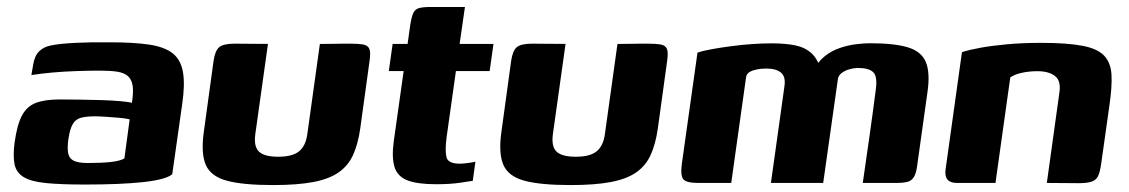

<svg xmlns="http://www.w3.org/2000/svg" viewBox="-20 -525 3239 551"><path d="M224.2 4.6Q154.3 4.6 111.6 0.3Q68.9 -3.9 47.8 -16.9Q26.6 -29.8 21.7 -53.8Q16.9 -77.8 21.9 -115.9Q28.9 -166.9 43.1 -193.6Q57.4 -220.2 83.4 -229.9Q109.5 -239.6 151.1 -239.6Q176.8 -239.6 209.1 -239.1Q241.4 -238.6 272.6 -237.7Q303.8 -236.7 327.1 -234.5Q350.5 -232.4 358.5 -229.7Q363.4 -260.6 360.7 -278.8Q357.9 -297.1 347.1 -306.6Q336.3 -316.1 316.7 -319.2Q297.1 -322.3 268.2 -322.3Q233.8 -322.3 198.6 -321Q163.4 -319.8 130.8 -316.9Q98.3 -314 70.1 -309.6L74.9 -337.9Q78.9 -364.5 92.4 -377.8Q105.9 -391 126.8 -394.7Q150.3 -399.7 196.4 -402Q242.5 -404.3 295.5 -403.6Q363.4 -403.6 407.6 -397.1Q451.8 -390.5 475.3 -372.2Q498.7 -354 505 -318.4Q511.3 -282.7 502.6 -224.3L474.3 -25Q456.2 -9.6 391.7 -2.5Q327.2 4.6 224.2 4.6ZM232.4 -57.2Q272.2 -57.2 298.6 -60.2Q325 -63.2 337 -70.3L352.1 -182.5Q342.4 -185.1 322.9 -186.9Q303.4 -188.7 283.6 -189.9Q263.8 -191.2 252.2 -191.2Q228.5 -191.2 212.7 -187.1Q197 -183 188.8 -168.9Q180.5 -154.9 176.3 -125.9Q172.7 -100.6 175.6 -85.4Q178.5 -70.2 191.7 -63.7Q204.8 -57.2 232.4 -57.2Z M749 -399 712.7 -140.3Q707.8 -104 723.5 -89.6Q739.1 -75.2 778.2 -75.2Q819.4 -75.2 838.3 -90.8Q857.2 -106.3 861.8 -139.2L898 -399Q899 -399 911.2 -399Q923.4 -399 939.2 -399.3Q955 -399.7 968.2 -399.7Q981.4 -399.7 984.4 -399.7Q1007.6 -399.7 1021.3 -397.5Q1035 -395.3 1039.7 -385.3Q1044.3 -375.2 1040.5 -349.7L1013.8 -156.1Q1007.4 -111.4 993.3 -80.4Q979.2 -49.4 951.8 -30.3Q924.5 -11.2 878.9 -2.6Q833.4 6.1 763.8 6.1Q676.9 6.1 630.9 -6.4Q584.9 -18.9 570.6 -51.8Q556.4 -84.8 564.7 -144.8L592.8 -349.7Q596.9 -378.9 608.7 -389.3Q620.5 -399.7 653.6 -399.7Q678 -399.7 701.3 -399.3Q724.6 -399 749 -399Z M1231.8 3.7Q1177.8 3.7 1149.3 -7.4Q1120.8 -18.6 1112.3 -45.4Q1103.8 -72.2 1109.9 -118.7L1138.4 -321.1H1095.8L1106.8 -399H1149.7L1156.9 -450.3Q1160.6 -475.1 1165.7 -486.8Q1170.8 -498.6 1182.6 -501.8Q1194.3 -505 1217.6 -505H1314.3Q1313.6 -500.9 1312.8 -494.9Q1312 -488.9 1310.7 -480.1L1299 -399H1396.2L1385.2 -321.1H1288.4L1261.6 -130.9Q1256.6 -91.2 1261.5 -73.2Q1266.4 -55.3 1299.4 -55.3Q1308.6 -55.3 1323.4 -57.3Q1338.3 -59.3 1344.3 -61L1336.8 -6.1Q1329.8 -5.1 1301.2 -0.7Q1272.7 3.7 1231.8 3.7Z M1603 -399 1566.7 -140.3Q1561.8 -104 1577.5 -89.6Q1593.1 -75.2 1632.2 -75.2Q1673.4 -75.2 1692.3 -90.8Q1711.2 -106.3 1715.8 -139.2L1752 -399Q1753 -399 1765.2 -399Q1777.4 -399 1793.2 -399.3Q1809 -399.7 1822.2 -399.7Q1835.4 -399.7 1838.4 -399.7Q1861.6 -399.7 1875.3 -397.5Q1889 -395.3 1893.7 -385.3Q1898.3 -375.2 1894.5 -349.7L1867.8 -156.1Q1861.4 -111.4 1847.3 -80.4Q1833.2 -49.4 1805.8 -30.3Q1778.5 -11.2 1732.9 -2.6Q1687.4 6.1 1617.8 6.1Q1530.9 6.1 1484.9 -6.4Q1438.9 -18.9 1424.6 -51.8Q1410.4 -84.8 1418.7 -144.8L1446.8 -349.7Q1450.9 -378.9 1462.7 -389.3Q1474.5 -399.7 1507.6 -399.7Q1532 -399.7 1555.3 -399.3Q1578.6 -399 1603 -399Z M1983.8 0Q1950.4 0 1941.3 -10.2Q1932.3 -20.5 1936.7 -54.6L1981.6 -373.9Q1998.2 -379.6 2023.3 -384Q2048.5 -388.5 2077.8 -392.4Q2107.2 -396.4 2137.7 -398.5Q2168.2 -400.6 2194.6 -400.6Q2234.2 -400.6 2262.4 -394.8Q2290.6 -388.9 2309.1 -371.9Q2327.5 -354.9 2336.6 -321.4L2315.2 -322.1Q2326.9 -347.9 2346.9 -363.7Q2366.9 -379.6 2390.4 -387.4Q2413.8 -395.3 2436.7 -398.1Q2459.6 -400.9 2477.1 -400.9Q2546.5 -400.9 2585.2 -389.2Q2623.9 -377.6 2636.8 -347.3Q2649.6 -317.1 2641.8 -261.8L2612.1 -49.8Q2609.4 -28.3 2602.9 -17.4Q2596.4 -6.4 2584.5 -3.2Q2572.5 0 2551 0H2456Q2465.6 -66.7 2475.1 -133.3Q2484.6 -199.9 2493.2 -266.7Q2498.8 -306.1 2485.8 -318Q2472.8 -329.9 2443.5 -329.9Q2430.1 -329.9 2416.9 -326Q2403.8 -322.1 2394.8 -315Q2385.9 -308 2384.6 -298.2L2342.4 0H2192.4L2231.2 -277.6Q2235.2 -305.2 2221.2 -316.7Q2207.1 -328.3 2178.9 -328.3Q2163.3 -328.3 2151.1 -325.6Q2138.9 -323 2131.1 -318.3Q2123.3 -313.5 2121.3 -305L2078.5 0Z M2726.3 0Q2687.9 0 2693.7 -39.5L2740.6 -375.3Q2760.4 -381.9 2792.8 -387.8Q2825.3 -393.8 2869.8 -397.9Q2914.3 -402 2968.2 -402Q3044.2 -402 3087.5 -393.4Q3130.8 -384.9 3149.4 -364.5Q3168 -344.1 3169.8 -310.2Q3171.6 -276.3 3164.2 -225.2L3140.3 -56Q3137.2 -34.1 3132.1 -21.6Q3127 -9.2 3114.2 -4.3Q3101.5 0.7 3075.1 0.7L2984.2 0L3020.3 -259.9Q3025.3 -293.2 3007.5 -306.9Q2989.8 -320.7 2957 -320.7Q2933 -320.7 2911.7 -315.9Q2890.4 -311.2 2879.3 -302.8L2836.8 0Z"/></svg>

Font: Genos Thin
Style: Italic
Weight: 100
Italic angle: -8°
Designer: Robert E. Leuschke
Foundry: Robert E. Leuschke
Version: Version 1.010